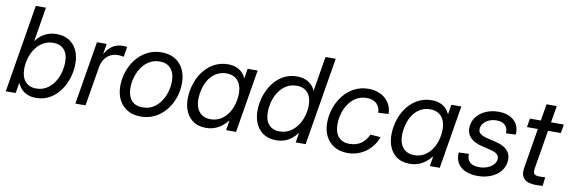

<svg xmlns="http://www.w3.org/2000/svg" viewBox="-53 -1140 4652 1564"><g transform="rotate(10 2273.0 -358.5)"><path d="M272.5 10.3Q233.9 10.3 204.3 -1.5Q174.8 -13.2 154.1 -34.2Q133.3 -55.2 120.1 -83.5H117.7L104 0H22L142.1 -727.5H226.1L179.7 -444.8H181.6Q200.7 -471.7 226.3 -491Q252 -510.3 283.4 -520.8Q314.9 -531.2 351.1 -531.2Q410.6 -531.2 453.1 -505.1Q495.6 -479 518.6 -431.6Q541.5 -384.3 541.5 -319.8Q541.5 -259.3 523.2 -200.4Q504.9 -141.6 470 -94Q435.1 -46.4 385.3 -18.1Q335.4 10.3 272.5 10.3ZM261.2 -65.4Q308.6 -65.4 345.2 -87.4Q381.8 -109.4 407 -146Q432.1 -182.6 444.8 -227.8Q457.5 -272.9 457.5 -319.3Q457.5 -385.3 425.5 -420.7Q393.6 -456.1 336.4 -456.1Q288.6 -456.1 251.7 -434.1Q214.8 -412.1 189.5 -375.7Q164.1 -339.4 151.1 -294.7Q138.2 -250 138.2 -205.1Q138.2 -140.1 170.2 -102.8Q202.1 -65.4 261.2 -65.4Z M597.7 0 684.1 -522.5H764.6L751 -440.4H753.9Q774.9 -481 811.5 -505.6Q848.1 -530.3 896.5 -530.3Q907.2 -530.3 917.5 -529.3Q927.7 -528.3 933.1 -527.3L919.4 -443.4Q914.1 -444.8 900.4 -447Q886.7 -449.2 869.1 -449.2Q838.4 -449.2 810.1 -435.3Q781.7 -421.4 762.2 -393.3Q742.7 -365.2 735.4 -322.8L681.6 0Z M1138.7 11.7Q1074.7 11.7 1028.8 -15.4Q982.9 -42.5 958 -91.3Q933.1 -140.1 933.1 -205.1Q933.1 -267.1 953.1 -325.9Q973.1 -384.8 1010.7 -431.4Q1048.3 -478 1101.1 -505.6Q1153.8 -533.2 1218.8 -533.2Q1282.7 -533.2 1328.9 -505.9Q1375 -478.5 1399.7 -429.2Q1424.3 -379.9 1424.3 -314.5Q1424.3 -252 1404.3 -193.4Q1384.3 -134.8 1346.4 -88.4Q1308.6 -42 1256.1 -15.1Q1203.6 11.7 1138.7 11.7ZM1141.1 -64.5Q1189.9 -64.5 1227.1 -86.4Q1264.2 -108.4 1289.6 -145.3Q1314.9 -182.1 1327.9 -226.6Q1340.8 -271 1340.8 -315.9Q1340.8 -358.9 1326.7 -390.6Q1312.5 -422.4 1284.9 -439.7Q1257.3 -457 1216.3 -457Q1168.9 -457 1131.8 -435.1Q1094.7 -413.1 1069.3 -376.5Q1043.9 -339.8 1030.5 -294.9Q1017.1 -250 1017.1 -203.6Q1017.1 -140.1 1048.3 -102.3Q1079.6 -64.5 1141.1 -64.5Z M1677.7 10.3Q1610.8 10.3 1565.7 -23.9Q1520.5 -58.1 1502.4 -119.1Q1484.4 -180.2 1497.1 -260.7Q1510.7 -342.3 1549.1 -403.1Q1587.4 -463.9 1644 -497.6Q1700.7 -531.2 1767.6 -531.2Q1805.7 -531.2 1835 -520Q1864.3 -508.8 1884.3 -489Q1904.3 -469.2 1915 -443.8H1917.5L1930.7 -522.5H2013.2L1926.8 0H1844.7L1857.4 -79.6H1854.5Q1833.5 -52.7 1806.9 -32.5Q1780.3 -12.2 1748 -1Q1715.8 10.3 1677.7 10.3ZM1703.1 -65.4Q1751.5 -65.4 1790.5 -89.8Q1829.6 -114.3 1855.7 -158.4Q1881.8 -202.6 1891.1 -261.2Q1900.9 -320.3 1889.4 -364Q1877.9 -407.7 1847.2 -431.9Q1816.4 -456.1 1768.1 -456.1Q1721.7 -456.1 1683.3 -433.1Q1645 -410.2 1618.9 -366.7Q1592.8 -323.2 1582.5 -261.2Q1572.3 -199.7 1584.2 -155.8Q1596.2 -111.8 1626.7 -88.6Q1657.2 -65.4 1703.1 -65.4Z M2259.3 10.3Q2170.4 10.3 2119.6 -47.6Q2068.8 -105.5 2068.8 -201.7Q2068.8 -262.7 2087.4 -321.5Q2106 -380.4 2140.9 -427.7Q2175.8 -475.1 2225.6 -503.2Q2275.4 -531.2 2338.4 -531.2Q2377.4 -531.2 2407.5 -519.5Q2437.5 -507.8 2458.3 -487.3Q2479 -466.8 2489.7 -441.4H2491.2L2538.6 -727.5H2623L2502.4 0H2420.4L2433.1 -78.6H2430.7Q2410.2 -50.8 2384 -30.8Q2357.9 -10.7 2326.7 -0.2Q2295.4 10.3 2259.3 10.3ZM2273.9 -65.4Q2320.8 -65.4 2357.7 -87.2Q2394.5 -108.9 2420.2 -145Q2445.8 -181.2 2459.2 -225.8Q2472.7 -270.5 2472.7 -316.9Q2472.7 -381.3 2440.7 -418.7Q2408.7 -456.1 2349.1 -456.1Q2301.8 -456.1 2265.4 -434.3Q2229 -412.6 2204.1 -376.2Q2179.2 -339.8 2166.3 -294.7Q2153.3 -249.5 2153.3 -203.1Q2153.3 -136.7 2185.3 -101.1Q2217.3 -65.4 2273.9 -65.4Z M2850.6 11.7Q2787.6 11.7 2741.2 -15.1Q2694.8 -42 2669.7 -90.3Q2644.5 -138.7 2644.5 -203.1Q2644.5 -264.6 2664.6 -323.5Q2684.6 -382.3 2721.9 -429.7Q2759.3 -477.1 2812 -505.1Q2864.7 -533.2 2930.7 -533.2Q2973.6 -533.2 3009.3 -520.3Q3044.9 -507.3 3070.8 -484.1Q3096.7 -460.9 3110.6 -429.2Q3124.5 -397.5 3125 -359.4L3040.5 -355Q3039.6 -377.4 3032.2 -396Q3024.9 -414.6 3011.2 -428.2Q2997.6 -441.9 2977.1 -449.5Q2956.5 -457 2928.2 -457Q2880.9 -457 2844 -435.5Q2807.1 -414.1 2781.5 -377.4Q2755.9 -340.8 2742.7 -296.1Q2729.5 -251.5 2729.5 -204.6Q2729.5 -162.6 2742.9 -130.9Q2756.3 -99.1 2783.9 -81.8Q2811.5 -64.5 2853 -64.5Q2881.8 -64.5 2906 -71.8Q2930.2 -79.1 2949.7 -93Q2969.2 -106.9 2984.1 -126.2Q2999 -145.5 3008.8 -168.5L3093.3 -162.1Q3080.6 -124.5 3057.1 -92.8Q3033.7 -61 3002 -37.6Q2970.2 -14.2 2931.9 -1.2Q2893.6 11.7 2850.6 11.7Z M3362.8 10.3Q3295.9 10.3 3250.7 -23.9Q3205.6 -58.1 3187.5 -119.1Q3169.4 -180.2 3182.1 -260.7Q3195.8 -342.3 3234.1 -403.1Q3272.5 -463.9 3329.1 -497.6Q3385.7 -531.2 3452.6 -531.2Q3490.7 -531.2 3520 -520Q3549.3 -508.8 3569.3 -489Q3589.4 -469.2 3600.1 -443.8H3602.5L3615.7 -522.5H3698.2L3611.8 0H3529.8L3542.5 -79.6H3539.6Q3518.6 -52.7 3491.9 -32.5Q3465.3 -12.2 3433.1 -1Q3400.9 10.3 3362.8 10.3ZM3388.2 -65.4Q3436.5 -65.4 3475.6 -89.8Q3514.6 -114.3 3540.8 -158.4Q3566.9 -202.6 3576.2 -261.2Q3585.9 -320.3 3574.5 -364Q3563 -407.7 3532.2 -431.9Q3501.5 -456.1 3453.1 -456.1Q3406.7 -456.1 3368.4 -433.1Q3330.1 -410.2 3304 -366.7Q3277.8 -323.2 3267.6 -261.2Q3257.3 -199.7 3269.3 -155.8Q3281.2 -111.8 3311.8 -88.6Q3342.3 -65.4 3388.2 -65.4Z M3925.8 11.7Q3873 11.7 3831.8 -4.2Q3790.5 -20 3766.8 -51.8Q3743.2 -83.5 3741.7 -130.9Q3741.7 -135.7 3741.9 -140.4Q3742.2 -145 3742.2 -149.9L3825.2 -153.3Q3823.7 -107.4 3849.4 -84.2Q3875 -61 3925.8 -61Q3962.4 -61 3993.4 -72.8Q4024.4 -84.5 4043.7 -105.7Q4063 -127 4064 -154.8Q4064.5 -177.7 4047.6 -192.1Q4030.8 -206.5 3999 -214.4L3917.5 -233.9Q3854 -250 3822.3 -283.2Q3790.5 -316.4 3792.5 -366.2Q3794.4 -416.5 3823.7 -454.1Q3853 -491.7 3900.6 -512.5Q3948.2 -533.2 4003.9 -533.2Q4080.1 -533.2 4126 -496.8Q4171.9 -460.4 4174.8 -397.9Q4175.3 -392.1 4175.3 -386.2Q4175.3 -380.4 4174.3 -374L4093.8 -370.6Q4097.7 -411.6 4073 -436.3Q4048.3 -460.9 4002.4 -460.9Q3967.3 -460.9 3939 -448.2Q3910.6 -435.5 3893.8 -414.3Q3877 -393.1 3876.5 -368.2Q3875 -344.2 3892.6 -329.8Q3910.2 -315.4 3945.3 -306.6L4024.9 -287.1Q4089.4 -271.5 4120.1 -239.5Q4150.9 -207.5 4148.9 -159.2Q4147.5 -119.1 4129.4 -87.4Q4111.3 -55.7 4080.3 -33.4Q4049.3 -11.2 4009.8 0.2Q3970.2 11.7 3925.8 11.7Z M4545.9 -522.5 4534.2 -450.2H4253.9L4265.6 -522.5ZM4378.4 -660.6H4462.9L4374.5 -128.9Q4369.6 -97.2 4380.6 -84.2Q4391.6 -71.3 4423.8 -71.3Q4434.1 -71.3 4447 -71.8Q4460 -72.3 4471.2 -72.8L4462.9 -0.5Q4450.2 0.5 4434.6 1Q4418.9 1.5 4405.3 1.5Q4337.4 1.5 4308.3 -29.5Q4279.3 -60.5 4289.1 -120.1Z"/></g></svg>

Font: Inter 28pt
Style: Italic
Weight: 400
Italic angle: -9.3988°
Designer: Rasmus Andersson
Foundry: rsms
Version: Version 4.001;git-66647c0bb